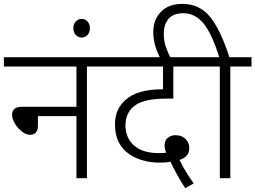

<svg xmlns="http://www.w3.org/2000/svg" viewBox="-20 -916 1313 987"><path d="M0 -622H536V-574H427V0H373V-319H175V-271Q175 -246 164 -234.5Q153 -223 135 -223Q114 -223 92.5 -240Q71 -257 56.5 -281Q42 -305 42 -326Q42 -344 53.5 -355.5Q65 -367 94 -367H373V-574H0Z M357 -771Q357 -792 369.5 -805.5Q382 -819 400 -819Q418 -819 430 -805.5Q442 -792 442 -771Q442 -749 429.5 -736Q417 -723 400 -723Q382 -723 369.5 -736.5Q357 -750 357 -771Z M932 51Q911 19 890 -19Q869 -57 856 -85Q844 -82 829.5 -81Q815 -80 797 -80Q758 -80 718 -90.5Q678 -101 644.5 -123.5Q611 -146 591 -184Q571 -222 571 -277Q571 -319 586 -350.5Q601 -382 626 -403Q657 -431 705 -444Q753 -457 814 -457H818V-574H521V-622H1030V-574H871V-409H834Q723 -409 674 -374Q651 -358 638 -331.5Q625 -305 625 -272Q625 -208 668.5 -168.5Q712 -129 797 -129Q806 -129 815 -129.5Q824 -130 834 -131Q826 -151 826 -168Q826 -194 842.5 -207.5Q859 -221 882 -221Q915 -221 934 -201.5Q953 -182 953 -157Q953 -130 939.5 -115.5Q926 -101 903 -94Q917 -65 934.5 -35.5Q952 -6 976 27Z M1110 -574H1016V-622H1107Q1068 -746 1025 -797Q982 -848 922 -848Q871 -848 846.5 -819Q822 -790 822 -744Q822 -705 832.5 -675Q843 -645 859 -615H805Q788 -647 778 -680.5Q768 -714 768 -752Q768 -814 807 -855Q846 -896 917 -896Q1007 -896 1061 -828Q1115 -760 1159 -622H1273V-574H1164V0H1110Z"/></svg>

Font: Noto Sans Light
Style: Italic
Weight: 300
Italic angle: -12°
Designer: Monotype Design Team
Foundry: Monotype Imaging Inc.
Version: Version 2.013; ttfautohint (v1.8.4.7-5d5b)